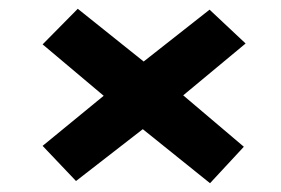

<svg xmlns="http://www.w3.org/2000/svg" viewBox="-20 -558 640 437"><path d="M458 -141 305 -264 153 -146 77 -226 216 -340 77 -457 157 -538 307 -418 457 -536 539 -459 397 -341 535 -224Z"/></svg>

Font: Inconsolata Expanded ExtraBold
Style: Regular
Weight: 800
Width: 7
Monospace: yes
Designer: Raph Levien, Cyreal, Brenton Simpson
Foundry: Raph Levien, Cyreal, Google
Version: Version 3.001; ttfautohint (v1.8.2.53-6de2)